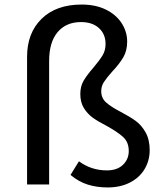

<svg xmlns="http://www.w3.org/2000/svg" viewBox="-20 -811 716 844"><path d="M290 -42 327 -102Q381 -62 450 -62Q495 -62 520.5 -86.5Q546 -111 546 -147Q546 -186 521.5 -208.5Q497 -231 448 -258Q411 -277 388 -293.5Q365 -310 349 -335.5Q333 -361 333 -398Q333 -431 347.5 -456Q362 -481 390 -513Q417 -545 430.5 -567Q444 -589 444 -618Q444 -661 415 -687.5Q386 -714 336 -714Q271 -714 233.5 -670Q196 -626 196 -543V0H99V-561Q99 -666 163 -728.5Q227 -791 339 -791Q400 -791 445 -769Q490 -747 514.5 -709.5Q539 -672 539 -628Q539 -588 522 -559Q505 -530 473 -496Q448 -468 436.5 -450Q425 -432 425 -410Q425 -380 446 -361Q467 -342 511 -319Q551 -298 576.5 -279.5Q602 -261 620 -229Q638 -197 638 -151Q638 -105 615.5 -67.5Q593 -30 551 -8.5Q509 13 453 13Q406 13 366 0.5Q326 -12 290 -42Z"/></svg>

Font: Nebula Sans Medium
Style: Regular
Weight: 500
Designer: Paul D. Hunt for Adobe (as Source Sans)
Foundry: Nebula Entertainment & Broadcasting LLC
Version: Version 1.010